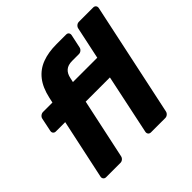

<svg xmlns="http://www.w3.org/2000/svg" viewBox="-182 -920 1100 1100"><g transform="rotate(-45 368.0 -370.0)"><path d="M80.1 0Q69.5 0 63.6 -7.2Q57.6 -14.5 59.6 -25.1L137.4 -388.9H61.5Q50.9 -388.9 45.1 -396.1Q39.4 -403.4 41.6 -414L58.4 -494.9Q60.4 -505.5 69.4 -512.8Q78.5 -520 89.1 -520H165L172 -552Q187 -620.1 219.8 -661.5Q252.6 -702.9 302.2 -721.4Q351.9 -740 416.4 -740H496.2Q506.9 -740 512.3 -732.8Q517.7 -725.5 515.7 -714.9L498.4 -634Q496.4 -623.4 487.6 -616.1Q478.9 -608.9 468.2 -608.9H413.2Q380 -608.9 361.5 -592.9Q343 -576.9 337 -547L331 -520H528.2L569.6 -714.9Q571.6 -725.5 580.2 -732.8Q588.7 -740 599.4 -740H715.1Q725.7 -740 731.7 -732.8Q737.6 -725.5 735.6 -714.9L588.9 -25.1Q586.9 -14.5 578.3 -7.2Q569.7 0 559.1 0H443.4Q432.7 0 426.8 -7.2Q420.9 -14.5 422.9 -25.1L499.6 -388.9H303.4L225.6 -25.1Q223.6 -14.5 215.1 -7.2Q206.5 0 195.9 0Z"/></g></svg>

Font: Rubik Light
Style: Italic
Weight: 300
Italic angle: -12°
Designer: Hubert and Fischer
Foundry: Hubert and Fischer
Version: Version 2.300;gftools[0.9.30]